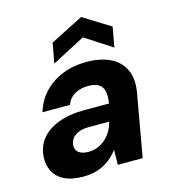

<svg xmlns="http://www.w3.org/2000/svg" viewBox="-110 -817 816 918"><g transform="rotate(-15 298.0 -358.0)"><path d="M191 12Q133 12 97 -6Q61 -24 44.5 -55.5Q28 -87 30 -125Q32 -177 62 -214.5Q92 -252 146.5 -273Q201 -294 275 -294H398Q404 -331 398.5 -354.5Q393 -378 374.5 -389.5Q356 -401 323 -401Q286 -401 257 -385Q228 -369 216 -336H80Q96 -390 133 -430Q170 -470 224.5 -492Q279 -514 343 -514Q415 -514 463 -490Q511 -466 531.5 -420.5Q552 -375 541 -311L486 0H363L364 -74Q350 -55 332 -39Q314 -23 292.5 -11.5Q271 0 245.5 6Q220 12 191 12ZM243 -96Q268 -96 289.5 -104.5Q311 -113 328.5 -128.5Q346 -144 358 -164.5Q370 -185 376 -209V-210H276Q247 -210 226 -202Q205 -194 193.5 -179Q182 -164 181 -144Q180 -120 197.5 -108Q215 -96 243 -96ZM195 -546 213 -645 376 -728 510 -645 492 -546 359 -632Z"/></g></svg>

Font: DM Sans 16pt ExtraBold
Style: Italic
Weight: 800
Italic angle: -10°
Version: Version 4.004;gftools[0.9.30]